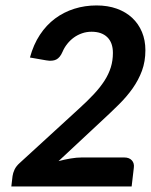

<svg xmlns="http://www.w3.org/2000/svg" viewBox="-20 -675 547 695"><path d="M329.6 -655.3Q370.1 -655.3 402.8 -643.6Q435.5 -631.8 458.5 -610.4Q481.4 -588.9 493.9 -559.1Q506.3 -529.3 506.3 -493.2Q506.3 -452.6 493.9 -418.9Q481.4 -385.3 460.2 -355.2Q439 -325.2 410.4 -296.9Q381.8 -268.6 350.1 -239.3L191.9 -91.8Q213.9 -97.7 235.6 -101.3Q257.3 -105 275.9 -105H429.7Q447.8 -105 457.3 -94.5Q466.8 -84 464.4 -67.4L456.5 0H21L25.4 -37.6Q26.9 -48.8 32.7 -61.3Q38.6 -73.7 51.3 -85L265.1 -280.8Q296.4 -309.1 319.6 -334Q342.8 -358.9 358.2 -382.8Q373.5 -406.7 381.1 -431.2Q388.7 -455.6 388.7 -483.4Q388.7 -520.5 368.4 -540.3Q348.1 -560.1 311.5 -560.1Q293 -560.1 276.9 -554.4Q260.7 -548.8 247.3 -539.1Q233.9 -529.3 223.4 -516.1Q212.9 -502.9 206.5 -487.8Q197.3 -466.3 183.6 -459.5Q169.9 -452.6 147.5 -456.5L88.4 -466.8Q101.1 -513.7 124.5 -549.1Q147.9 -584.5 179.4 -607.9Q210.9 -631.3 249 -643.3Q287.1 -655.3 329.6 -655.3Z"/></svg>

Font: Carlito
Style: Bold Italic
Weight: 700
Italic angle: -7°
Designer: Lukasz Dziedzic
Foundry: tyPoland Lukasz Dziedzic
Version: Version 1.104